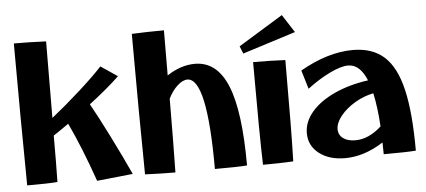

<svg xmlns="http://www.w3.org/2000/svg" viewBox="-52 -897 2266 1022"><g transform="rotate(-5 1081.0 -386.5)"><path d="M301 -306Q247 -268 219 -250Q219 -98 217 -2Q170 2 55 2Q53 -151 51.5 -368.5Q50 -586 50 -757Q132 -757 222 -753L220 -344Q300 -408 377 -477.5Q454 -547 498 -595L587 -535Q521 -472 425 -399Q464 -330 521.5 -215Q579 -100 620 -10L428 10Q364 -173 301 -306Z M1230 -2Q1185 2 1058 2Q1058 -485 953 -485Q928 -485 899.5 -459Q871 -433 851 -392Q850 -157 847 2Q769 2 685 -2Q683 -134 681.5 -348Q680 -562 680 -753Q766 -757 852 -757Q852 -607 851 -516Q925 -565 1000 -565Q1118 -565 1174 -428Q1230 -291 1230 -2Z M1310 -547Q1406 -547 1482 -543Q1482 -162 1477 -2Q1396 2 1315 2Q1310 -145 1310 -547ZM1246 -637 1484 -783 1546 -687 1262 -597Z M1960 2Q1960 -41 1959 -61Q1856 5 1754 5Q1669 5 1615.5 -36.5Q1562 -78 1562 -145Q1562 -205 1606.5 -257.5Q1651 -310 1730.5 -346.5Q1810 -383 1911 -397Q1875 -485 1812 -485Q1774 -485 1714 -456Q1654 -427 1592 -380L1562 -480Q1711 -565 1844 -565Q1948 -565 2011 -508.5Q2074 -452 2103 -329Q2132 -206 2132 -2Q2080 2 1960 2ZM1956 -147Q1950 -249 1933 -326Q1882 -316 1834.5 -288Q1787 -260 1757 -223Q1727 -186 1727 -152Q1727 -121 1751.5 -103Q1776 -85 1817 -85Q1888 -85 1956 -147Z"/></g></svg>

Font: Otomanopee
Style: Regular
Weight: 400
Designer: Das Ende der Wildnis
Foundry: Gutenberg Labo
Version: Version 3.000